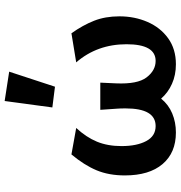

<svg xmlns="http://www.w3.org/2000/svg" viewBox="4 -754 758 805"><g transform="rotate(-90 382.5 -352.0)"><path d="M421 -500 334 -511 361 -711 484 -692ZM716 -230Q716 -166 692.5 -112Q669 -58 624 -25.5Q579 7 515 7Q470 7 433 -9.5Q396 -26 371 -55Q346 -24 309 -8.5Q272 7 229 7Q144 7 96.5 -49Q49 -105 49 -207Q49 -274 70.5 -325.5Q92 -377 137 -431L248 -411Q209 -369 190.5 -324Q172 -279 172 -221Q172 -157 193 -117.5Q214 -78 256 -78Q330 -78 330 -204Q330 -226 329 -238L324 -310H438L435 -244Q431 -154 460 -116Q489 -78 529 -78Q599 -78 599 -200Q599 -323 523 -411L645 -431Q679 -383 697.5 -336Q716 -289 716 -230Z"/></g></svg>

Font: Ysabeau Infant
Style: Bold
Weight: 700
Designer: Christian Thalmann (Catharsis Fonts)
Version: Version 0.003